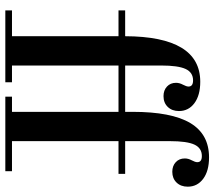

<svg xmlns="http://www.w3.org/2000/svg" viewBox="-62 -743 805 721"><g transform="rotate(90 340.5 -382.5)"><path d="M19 -425V-450H116Q117 -732 287 -732Q338 -732 367.5 -710Q397 -688 397 -652Q397 -626 381.5 -610Q366 -594 341 -594Q319 -594 305 -607Q291 -620 291 -641Q291 -654 298 -667Q305 -680 305 -688Q305 -705 282 -705Q252 -705 239 -677Q226 -649 226 -585V-450H400V-478Q400 -624 442 -694.5Q484 -765 571 -765Q622 -765 651.5 -743Q681 -721 681 -685Q681 -659 665.5 -643Q650 -627 625 -627Q603 -627 589 -640Q575 -653 575 -674Q575 -687 582 -700Q589 -713 589 -721Q589 -738 566 -738Q536 -738 523 -710Q510 -682 510 -618V-450H633V-425H510V-25H623V0H343V-25H400V-425H226V-25H289V0H19V-25H116V-425Z"/></g></svg>

Font: Libre Bodoni
Style: Regular
Weight: 400
Designer: Pablo Impallari, Rodrigo Fuenzalida
Foundry: Pablo Impallari, Rodrigo Fuenzalida
Version: Version 1.001